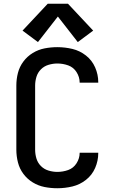

<svg xmlns="http://www.w3.org/2000/svg" viewBox="-20 -994 616 1022"><path d="M285 8Q326 8 365.5 -1.5Q405 -11 437.5 -36.5Q470 -62 486.5 -100Q503 -138 503 -179V-181H404Q404 -181 404 -180Q404 -151 387.5 -125Q371 -99 343 -89Q315 -79 285 -79Q262 -79 238.5 -86Q215 -93 198 -110Q181 -127 174 -150Q167 -173 167 -197V-539Q167 -562 174 -585Q181 -608 198 -625Q215 -642 238.5 -649Q262 -656 285 -656Q315 -656 343 -646Q371 -636 387.5 -610Q404 -584 404 -555Q404 -555 404 -554H503V-557Q503 -597 486.5 -635Q470 -673 437.5 -698.5Q405 -724 365.5 -733.5Q326 -743 285 -743Q251 -743 217.5 -736.5Q184 -730 154.5 -712Q125 -694 104.5 -666.5Q84 -639 75.5 -606Q67 -573 67 -539V-197Q67 -163 75.5 -129.5Q84 -96 104.5 -68.5Q125 -41 154.5 -23Q184 -5 217.5 1.5Q251 8 285 8ZM182 -770 288 -906 394 -770 476 -831 342 -974H234L100 -831Z"/></svg>

Font: Iosevka Sparkle Medium
Style: Regular
Weight: 500
Designer: Belleve Invis
Foundry: Belleve Invis
Version: Version 4.5.0; ttfautohint (v1.8.3)